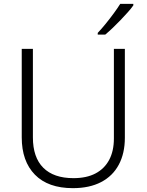

<svg xmlns="http://www.w3.org/2000/svg" viewBox="-20 -968 762 998"><path d="M629 -252Q629 -171 597.5 -112Q566 -53 505.5 -21.5Q445 10 359 10Q230 10 161.5 -60Q93 -130 93 -254V-714H151V-254Q151 -150 205 -96Q259 -42 362 -42Q430 -42 476.5 -66.5Q523 -91 547.5 -137Q572 -183 572 -248V-714H629ZM673 -948V-940Q662 -924 644.5 -904.5Q627 -885 607 -864Q587 -843 566.5 -823.5Q546 -804 527 -788H488V-797Q507 -817 529 -844Q551 -871 571.5 -899Q592 -927 605 -948Z"/></svg>

Font: Noto Sans Georgian Light
Style: Regular
Weight: 300
Version: Version 2.002